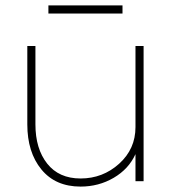

<svg xmlns="http://www.w3.org/2000/svg" viewBox="-20 -670 642 710"><path d="M278 20Q185 20 133 -43.5Q81 -107 81 -210V-500H111V-210Q111 -120 154.5 -65Q198 -10 278 -10Q360 -10 420.5 -64.5Q481 -119 481 -200V-500H511V0H481V-100Q456 -45 400.5 -12.5Q345 20 278 20ZM433 -650V-620H159V-650Z"/></svg>

Font: Metropolitano Thin
Style: Regular
Weight: 250
Designer: Fonts by Alex Slobzheninov & Chris M. Simpson / Changes by Cristiano Sobral
Foundry: Fonts by Alex Slobzheninov & Chris M. Simpson / Changes by Cristiano Sobral
Version: Version 1.00;August 30, 2020;FontCreator 13.0.0.2681 64-bit